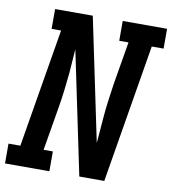

<svg xmlns="http://www.w3.org/2000/svg" viewBox="-89 -807 788 878"><g transform="rotate(10 304.5 -367.5)"><path d="M-7 0V-92H48L140 -643H96V-735H271L390 -165L399 -276Q402 -317 407.5 -358.5Q413 -400 419 -441L453 -643H410V-735H616V-643H561L454 0H338L219 -570L211 -459Q207 -418 202 -376.5Q197 -335 190 -294L156 -92H199V0Z"/></g></svg>

Font: Iosevka Curly Slab SmBdExObl
Style: Regular
Weight: 600
Width: 7
Italic angle: -9°
Monospace: yes
Designer: Belleve Invis
Foundry: Belleve Invis
Version: Version 11.1.0; ttfautohint (v1.8.3)